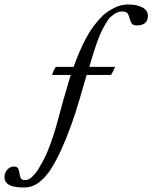

<svg xmlns="http://www.w3.org/2000/svg" viewBox="-85 -692 677 853"><path d="M572 -622Q572 -599 558.5 -589Q545 -579 525 -579Q505 -579 499.5 -588.5Q494 -598 491 -610Q488 -622 482.5 -631.5Q477 -641 457 -641Q440 -641 423.5 -630Q407 -619 398 -608Q368 -565 348 -509.5Q328 -454 312 -395H426Q420 -377 408 -359H300Q284 -304 267 -246Q250 -188 230 -132.5Q210 -77 187 -26.5Q164 24 137 66Q127 80 115.5 93Q104 106 90 117Q76 128 59 134.5Q42 141 22 141Q4 141 -11.5 139Q-27 137 -39 132Q-51 127 -58 118Q-65 109 -65 95Q-65 75 -52.5 61.5Q-40 48 -23 48Q-8 48 -4 57.5Q0 67 1.5 78Q3 89 7 98.5Q11 108 26 108Q46 108 61 90Q79 73 93 46Q111 17 126 -19Q141 -55 153.5 -94.5Q166 -134 176.5 -174Q187 -214 197 -250Q205 -277 213 -304Q221 -331 229 -359H146Q149 -368 153 -377Q157 -386 163 -395H242Q267 -465 297 -522Q327 -579 373 -624Q395 -643 423.5 -657.5Q452 -672 485 -672Q523 -672 547.5 -659Q572 -646 572 -622Z"/></svg>

Font: Vermiglione SemiBold
Style: Italic
Weight: 600
Italic angle: -11°
Version: Version 1.000